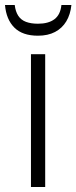

<svg xmlns="http://www.w3.org/2000/svg" viewBox="-42 -749 306 769"><path d="M139 0H82V-532H139ZM244 -729Q240 -691 223.5 -663.5Q207 -636 178.5 -621Q150 -606 110 -606Q48 -606 15.5 -638.5Q-17 -671 -22 -729H17Q20 -703 31 -686Q42 -669 62 -661.5Q82 -654 110 -654Q152 -654 176 -672Q200 -690 204 -729Z"/></svg>

Font: Noto Sans Display Light
Style: Regular
Weight: 300
Designer: Monotype Design Team
Foundry: Monotype Imaging Inc.
Version: Version 2.003